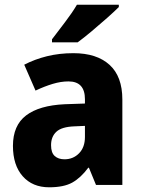

<svg xmlns="http://www.w3.org/2000/svg" viewBox="-20 -786 604 816"><path d="M292 -560Q391 -560 445.5 -510.5Q500 -461 500 -363V0H388L358 -73H355Q323 -30 287 -10Q251 10 189 10Q118 10 76.5 -37Q35 -84 35 -166Q35 -253 91 -295.5Q147 -338 255 -343L341 -346V-364Q341 -440 271 -440Q239 -440 204 -429.5Q169 -419 131 -401L83 -511Q127 -534 179.5 -547Q232 -560 292 -560ZM296 -249Q242 -247 219.5 -226Q197 -205 197 -169Q197 -137 212.5 -123Q228 -109 254 -109Q291 -109 316 -134.5Q341 -160 341 -204V-251ZM485 -756Q467 -738 435.5 -710Q404 -682 370 -653.5Q336 -625 310 -606H201V-619Q226 -652 256.5 -692Q287 -732 307 -766H485Z"/></svg>

Font: Noto Sans Sinhala SemiCondensed ExtraBold
Style: Regular
Weight: 800
Width: 4
Designer: Jelle Bosma - Monotype Design Team
Foundry: Monotype Imaging Inc.
Version: Version 2.006; ttfautohint (v1.8.4.7-5d5b)